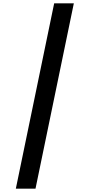

<svg xmlns="http://www.w3.org/2000/svg" viewBox="-20 -906 537 1152"><path d="M423 -886H305L75 226H193Z"/></svg>

Font: Noto Sans Kannada UI Condensed
Style: Bold
Weight: 700
Width: 3
Designer: Jelle Bosma - Monotype Design Team
Foundry: Monotype Imaging Inc.
Version: Version 2.005